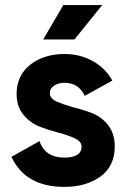

<svg xmlns="http://www.w3.org/2000/svg" viewBox="-20 -728 505 762"><path d="M385.7 -708Q358.4 -673.8 275.4 -571.3Q244.1 -571.3 151.4 -571.3Q170.9 -605.5 231.4 -708Q269.5 -708 385.7 -708ZM177.7 -358.4Q177.7 -337.9 204.1 -325.2Q231.4 -313.5 268.6 -302.7Q306.6 -293.9 344.7 -279.3Q382.8 -264.6 409.2 -231.4Q435.5 -197.3 435.5 -146.5Q435.5 -69.3 378.9 -27.3Q321.3 13.7 235.4 13.7Q81.1 13.7 25.4 -105.5Q62.5 -126 136.7 -168Q159.2 -102.5 235.4 -102.5Q303.7 -102.5 303.7 -146.5Q303.7 -166 277.3 -178.7Q251 -191.4 212.9 -201.2Q174.8 -210.9 136.7 -225.6Q98.6 -241.2 72.3 -273.4Q45.9 -305.7 45.9 -355.5Q45.9 -428.7 100.6 -471.7Q155.3 -513.7 236.3 -513.7Q296.9 -513.7 346.7 -486.3Q397.5 -459 425.8 -408.2Q389.6 -387.7 316.4 -347.7Q292 -399.4 236.3 -399.4Q210.9 -399.4 194.3 -387.7Q177.7 -377 177.7 -358.4Z"/></svg>

Font: LeFont
Style: Regular
Weight: 700
Designer: Leryon MEDIA
Version: Version 1.0